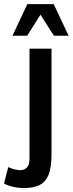

<svg xmlns="http://www.w3.org/2000/svg" viewBox="-52 -740 359 949"><path d="M64.9 189.5Q39.1 189.5 12.5 183.3Q-14.2 177.2 -32.2 167L-11.2 85.9Q4.9 93.3 20 97.2Q35.2 101.1 47.4 101.1Q67.4 101.1 80.6 88.4Q93.8 75.7 93.8 44.4V-499.5H202.6V22.9Q202.6 88.9 187.5 125Q172.4 161.1 141.8 175.3Q111.3 189.5 64.9 189.5ZM9.8 -563.5 83 -719.7H213.4L287.1 -563.5H214.4L147.9 -667.5L82.5 -563.5Z"/></svg>

Font: Pontano Sans
Style: Bold
Weight: 700
Designer: Vernon Adams
Foundry: Vernon Adams
Version: Version 2.001